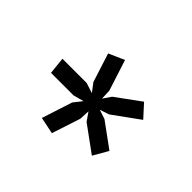

<svg xmlns="http://www.w3.org/2000/svg" viewBox="-78 -894 706 706"><g transform="rotate(-45 275.0 -540.5)"><path d="M315.5 -497 385.5 -401 336 -356 261.5 -459 249.5 -495 237.5 -459 167.5 -363 109.5 -396.5 183.5 -498 216 -520.5 175.5 -522.5 64 -559 77.5 -624.5 196.5 -586 229.5 -560 218.5 -601V-718L285 -725V-599L272 -559L305 -584L417.5 -620L444.5 -559L323.5 -520L284 -518.5Z"/></g></svg>

Font: B612
Style: Regular
Weight: 400
Designer: Nicolas Chauveau, Thomas Paillot, Jonathan Favre-Lamarine, Jean-Luc Vinot
Foundry: AIRBUS
Version: Version 1.008